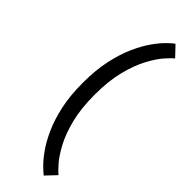

<svg xmlns="http://www.w3.org/2000/svg" viewBox="-342 -836 1085 1085"><g transform="rotate(45 200.5 -293.0)"><path d="M309 233.5Q296 223.5 270.5 198.8Q245 174 215 132.2Q185 90.5 157.5 30.2Q130 -30 112.2 -110.5Q94.5 -191 94.5 -293Q94.5 -396 112.2 -476.8Q130 -557.5 157.5 -618Q185 -678.5 215 -720.2Q245 -762 270.5 -786.5Q296 -811 309 -820L366.5 -759.5Q350 -747 321 -714Q292 -681 261.8 -624.8Q231.5 -568.5 210.5 -486.2Q189.5 -404 189.5 -293Q189.5 -182.5 210.5 -100.5Q231.5 -18.5 261.8 37.5Q292 93.5 321 126.5Q350 159.5 366.5 173Z"/></g></svg>

Font: Epilogue Medium
Style: Regular
Weight: 500
Designer: Tyler Finck
Foundry: Etcetera Type Co
Version: Version 2.111; ttfautohint (v1.8.3)